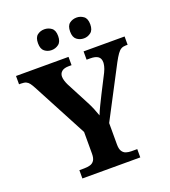

<svg xmlns="http://www.w3.org/2000/svg" viewBox="-162 -1036 1018 1152"><g transform="rotate(-20 347.0 -459.5)"><path d="M164.2 0V-53H194.2Q216.2 -53 232.9 -57.8Q249.7 -62.6 259.5 -77.1Q269.2 -91.6 269.2 -120V-258.6L84.2 -608Q73.8 -627.6 65.2 -639.1Q56.5 -650.6 44.8 -655.8Q33.1 -661 13.2 -661H0.2V-714H335.5V-661H317.7Q287.8 -661 272.9 -648.6Q258 -636.2 258 -615.6Q258 -603.4 262.6 -588.8Q267.1 -574.2 273.7 -560.9L347.7 -419.4Q363 -390.7 372.6 -367.1Q382.2 -343.4 390.2 -320.4Q399.7 -344.9 414.7 -375.6Q429.7 -406.3 445.5 -437.9L503.7 -551.8Q514.3 -574 517.4 -588.9Q520.6 -603.8 520.6 -611.8Q520.6 -637.8 504.2 -649.4Q487.8 -661 454.8 -661H431.6V-714H693.5V-661H681.5Q664.6 -661 652.4 -654.3Q640.2 -647.6 628.2 -630.8Q616.1 -614.1 599.7 -583.6L428.8 -257.4V-121Q428.8 -92.3 438.1 -77.7Q447.3 -63 462.8 -58Q478.4 -53 496.3 -53H533.8V0ZM461.2 -786.6Q435.2 -786.6 415.8 -801.7Q396.3 -816.8 396.3 -853Q396.3 -890.2 415.8 -904.8Q435.2 -919.4 461.2 -919.4Q485.1 -919.4 505.1 -904.8Q525 -890.2 525 -853Q525 -816.8 505.1 -801.7Q485.1 -786.6 461.2 -786.6ZM255 -786.6Q229.5 -786.6 210.4 -801.7Q191.2 -816.8 191.2 -853Q191.2 -890.2 210.4 -904.8Q229.5 -919.4 255 -919.4Q280.1 -919.4 300 -904.8Q319.9 -890.2 319.9 -853Q319.9 -816.8 300 -801.7Q280.1 -786.6 255 -786.6Z"/></g></svg>

Font: Noto Serif Telugu
Style: Regular
Weight: 400
Designer: Jelle Bosma - Monotype Design Team
Foundry: Monotype Imaging Inc.
Version: Version 2.003